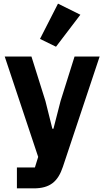

<svg xmlns="http://www.w3.org/2000/svg" viewBox="-20 -836 574 1056"><path d="M390 -525H528L326 81C299 162 256 200 165 200H73V85H172L190 27L6 -525H153L230 -280L268 -128H274L313 -280ZM288 -579 200 -622 299 -816 422 -755Z"/></svg>

Font: Plexus Sans Bold
Style: Regular
Weight: 700
Version: Version 2.001;PS 002.001;hotconv 1.0.70;makeotf.lib2.5.58329